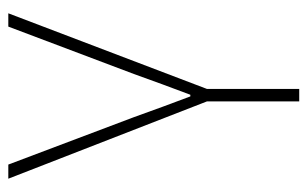

<svg xmlns="http://www.w3.org/2000/svg" viewBox="-159 -359 740 462"><g transform="rotate(-90 211.0 -128.0)"><path d="M198 222V0L12 -478H46L160 -176Q172 -142 185 -107Q198 -72 210 -40H214Q226 -72 239 -107Q252 -142 264 -176L378 -478H410L228 0V222Z"/></g></svg>

Font: Source Sans 3 VF
Style: Regular
Weight: 200
Designer: Paul D. Hunt
Foundry: Adobe
Version: Version 3.046;hotconv 1.0.118;makeotfexe 2.5.65603